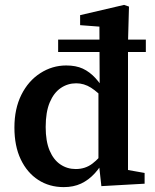

<svg xmlns="http://www.w3.org/2000/svg" viewBox="-20 -752 634 786"><path d="M218 -539V-590H577V-539ZM167 -232Q167 -174 183 -136Q199 -98 227 -79Q255 -60 290 -60Q329 -60 358 -82Q387 -104 417 -145L419 -132L416 -114Q394 -71 368.5 -43Q343 -15 312 -0.5Q281 14 241 14Q182 14 136.5 -15.5Q91 -45 65 -99.5Q39 -154 39 -230Q39 -307 67.5 -364Q96 -421 145 -452.5Q194 -484 251 -484Q291 -484 319 -471Q347 -458 370.5 -432.5Q394 -407 416 -368H427L417 -336Q381 -375 352.5 -393Q324 -411 292 -411Q257 -411 228.5 -391.5Q200 -372 183.5 -332.5Q167 -293 167 -232ZM572 0 395 10 384 -89 383 -91V-389L388 -399L387 -643L308 -649V-690L488 -732L508 -725L504 -578V-56L572 -44Z"/></svg>

Font: Source Serif 4 18pt SemiBold
Style: Regular
Weight: 600
Designer: Frank Grießhammer
Foundry: Adobe Systems Incorporated
Version: Version 4.004;hotconv 1.0.116;makeotfexe 2.5.65601